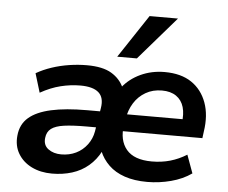

<svg xmlns="http://www.w3.org/2000/svg" viewBox="-53 -824 1066 896"><g transform="rotate(5 479.5 -376.0)"><path d="M222 10Q168 10 126.5 -10.5Q85 -31 63 -68Q41 -105 46 -153Q51 -206 87.5 -237.5Q124 -269 192 -284Q260 -299 359 -299H441L431 -223H362Q299 -223 259 -217.5Q219 -212 199 -197Q179 -182 176 -153Q172 -119 196.5 -101Q221 -83 257 -83Q295 -83 326 -98Q357 -113 378 -141Q399 -169 405 -204L423 -315Q431 -364 404.5 -387.5Q378 -411 319 -411Q273 -411 226.5 -399.5Q180 -388 132 -361L105 -450Q138 -469 177 -482Q216 -495 258 -501.5Q300 -508 341 -508Q415 -508 456 -483.5Q497 -459 515 -418H508Q541 -460 592.5 -484Q644 -508 705 -508Q782 -508 831 -475Q880 -442 901.5 -383Q923 -324 911 -247L907 -216H511L522 -296H824L805 -276Q812 -320 802.5 -352.5Q793 -385 767 -403Q741 -421 700 -421Q657 -421 623.5 -401.5Q590 -382 569.5 -349Q549 -316 542 -273L537 -246Q526 -173 562 -130Q598 -87 681 -87Q727 -87 767 -98.5Q807 -110 844 -133L875 -48Q834 -19 779 -4.5Q724 10 668 10Q607 10 562 -5.5Q517 -21 487.5 -49.5Q458 -78 443 -115H447Q426 -74 392.5 -45.5Q359 -17 315.5 -3.5Q272 10 222 10ZM478 -560 612 -762H745L570 -560Z"/></g></svg>

Font: Nunito Sans 8pt
Style: Bold Italic
Weight: 700
Italic angle: -9°
Version: Version 3.101;gftools[0.9.27]